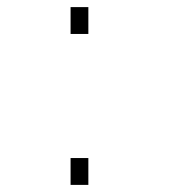

<svg xmlns="http://www.w3.org/2000/svg" viewBox="-20 -520 515 540"><path d="M178.5 -500H228.5V-424.5H178.5ZM178.5 -75.5H228.5V0H178.5Z"/></svg>

Font: Trispace SemiCondensed Thin
Style: Regular
Weight: 100
Width: 4
Designer: Tyler Finck
Foundry: Etcetera Type Company
Version: Version 1.210; ttfautohint (v1.8.3)